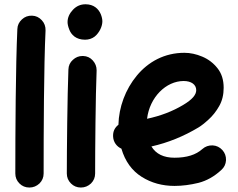

<svg xmlns="http://www.w3.org/2000/svg" viewBox="-20 -796 1092 881"><path d="M127 -724.1C108.9 -724.6 93.8 -719.2 80.6 -707C67.4 -694.8 60.1 -680.2 59.6 -662.1C51.8 -493.7 50.3 -190.4 50.3 0C50.3 18.1 56.6 33.2 69.3 45.9C81.5 58.1 96.7 64.5 114.7 64.5C132.8 64.5 147.9 58.1 161.1 45.9C173.8 33.2 180.2 18.1 180.2 0C180.2 -189.5 181.2 -494.1 189 -656.2C189.5 -674.3 184.1 -689.9 171.9 -703.1C159.7 -716.3 145 -723.6 127 -724.1Z M290 -694.8C290 -685.5 292.5 -674.3 297.4 -661.6C306.6 -636.2 329.1 -613.8 370.1 -613.8C387.2 -613.8 401.9 -618.7 414.1 -627.9C437.5 -647 449.7 -676.3 449.7 -698.2C449.7 -707.5 447.3 -718.8 442.4 -731C432.1 -755.4 410.2 -776.4 372.6 -776.4C349.6 -776.4 330.6 -768.1 314.5 -751C298.3 -733.9 290 -714.8 290 -694.8ZM361.3 -539.1H358.4C341.8 -539.1 327.1 -533.2 314.5 -521.5C301.3 -509.8 294.4 -495.1 293.9 -477.1C289.1 -360.4 286.6 -102.1 286.6 0C286.6 18.1 293 33.2 305.7 45.9C317.9 58.1 333 64.5 351.1 64.5C369.1 64.5 384.3 58.1 397.5 45.9C410.2 33.2 416.5 18.1 416.5 0C416.5 -101.1 418.5 -360.4 423.3 -471.2V-474.1C423.3 -490.7 417.5 -505.4 405.8 -518.6C394 -531.7 379.4 -538.6 361.3 -539.1Z M995.6 -16.1C1008.8 -27.8 1016.1 -43 1017.1 -61C1017.6 -79.1 1012.2 -94.2 1000.5 -107.4C988.3 -120.6 973.6 -127.9 955.6 -128.9C937.5 -129.4 921.9 -124 908.7 -112.3C878.9 -85.4 836.4 -72.3 780.8 -72.3C731 -72.3 695.8 -89.4 674.8 -124C751 -141.1 822.8 -170.4 891.1 -211.4C903.3 -218.8 918.5 -230.5 936.5 -247.1C954.6 -263.2 971.2 -283.7 985.4 -308.6C999.5 -333 1006.3 -361.3 1006.3 -393.1C1006.3 -429.2 997.1 -459 978 -482.9C959 -506.8 936 -524.4 908.2 -536.1C880.4 -547.9 853 -553.7 826.2 -553.7C734.9 -553.7 660.6 -512.7 607.9 -449.2C555.2 -385.7 525.4 -304.2 523.4 -223.6C505.4 -209.5 497.6 -191.4 499 -168.5C500.5 -143.6 515.6 -123.5 537.1 -113.8C554.2 -55.7 585.4 -12.7 630.4 15.6C674.8 43.5 725.1 57.1 780.8 57.1C816.4 57.1 853.5 52.2 891.1 43C928.7 33.2 963.4 13.7 995.6 -16.1ZM822.8 -424.3C857.4 -424.3 880.4 -408.2 880.4 -382.3C880.4 -361.3 862.8 -339.4 819.8 -314C771.5 -285.2 716.8 -264.2 654.8 -251C666.5 -349.6 741.7 -424.3 822.8 -424.3Z"/></svg>

Font: Mikhak
Style: Bold
Weight: 700
Designer: Amin Abedi
Version: Version 3.2